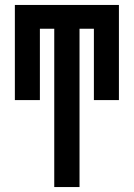

<svg xmlns="http://www.w3.org/2000/svg" viewBox="-20 -540 540 775"><path d="M199 215V-424H141V-136H40V-520H460V-136H359V-424H301V215Z"/></svg>

Font: Iosevka Gothic
Style: Bold
Weight: 700
Monospace: yes
Designer: Belleve Invis
Foundry: Belleve Invis
Version: Version 15.5.1; ttfautohint (v1.8.4)